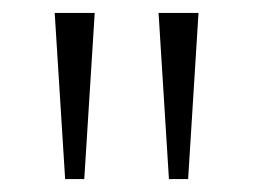

<svg xmlns="http://www.w3.org/2000/svg" viewBox="-20 -734 393 298"><path d="M64.9 -713.9 81.1 -456.1H110.8L127 -713.9ZM226.1 -713.9 242.2 -456.1H272L288.1 -713.9Z"/></svg>

Font: Open Sans 300
Style: Regular
Weight: 300
Foundry: Ascender Corporation
Version: Version 1.100;PS 001.100;hotconv 1.0.88;makeotf.lib2.5.64775